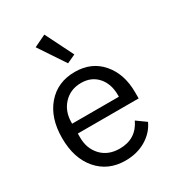

<svg xmlns="http://www.w3.org/2000/svg" viewBox="-188 -891 926 1014"><g transform="rotate(-30 274.5 -383.5)"><path d="M272 -585 166 -744 239 -779 324 -609ZM279 12Q174 12 110.5 -61.5Q47 -135 47 -258Q47 -381 110.5 -454.5Q174 -528 279 -528Q381 -528 441.5 -457.5Q502 -387 502 -276V-238H131V-214Q131 -146 172.5 -102Q214 -58 284 -58Q384 -58 426 -147L483 -106Q458 -52 404 -20Q350 12 279 12ZM279 -461Q214 -461 172.5 -417Q131 -373 131 -305V-298H416V-309Q416 -377 378.5 -419Q341 -461 279 -461Z"/></g></svg>

Font: Aneliza
Style: Regular
Weight: 400
Designer: Mike Abbink, Paul van der Laan, Pieter van Rosmalen
Foundry: Bold Monday
Version: Version 3.0